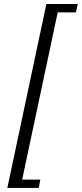

<svg xmlns="http://www.w3.org/2000/svg" viewBox="-20 -725 409 960"><path d="M173.8 214.8H16.6L211.9 -705.1H369.1L359.4 -663.1H268.6L90.8 172.9H181.6Z"/></svg>

Font: Crimson Pro ExtraLight Light
Style: Italic
Weight: 300
Italic angle: -12°
Version: Version 1.002